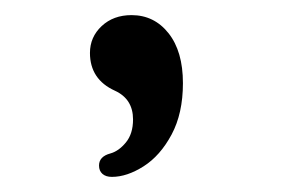

<svg xmlns="http://www.w3.org/2000/svg" viewBox="-20 -129 403 254"><path d="M111 90Q111 78 126 74Q137 71 146.5 59.5Q156 48 156 29Q156 2 132 -9Q99 -24 99 -59Q99 -80 114.5 -94.5Q130 -109 154 -109Q184 -109 203 -85Q222 -61 222 -19Q222 21 207 49Q192 77 170 91Q148 105 128 105Q120 105 115.5 101Q111 97 111 90Z"/></svg>

Font: Tsukimi Rounded Medium
Style: Regular
Weight: 500
Designer: Takashi Funayama
Foundry: Takashi Funayama
Version: Version 1.032; ttfautohint (v1.8.3)